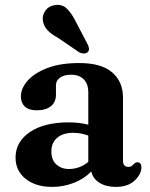

<svg xmlns="http://www.w3.org/2000/svg" viewBox="-20 -739 604 772"><path d="M42.5 -105.5Q42.5 -168.5 99.8 -207.8Q157 -247 256.5 -247Q299.5 -247 335 -237.5V-368Q335 -401.5 316.8 -420Q298.5 -438.5 266 -438.5Q237 -438.5 221 -426.5Q205 -414.5 205 -397V-358.5Q205 -328.5 184.8 -312Q164.5 -295.5 128 -295.5Q96 -295.5 80 -310.5Q64 -325.5 64 -351.5Q64 -383.5 90.8 -414.2Q117.5 -445 169.8 -465.2Q222 -485.5 298.5 -485.5Q387.5 -485.5 431 -448Q474.5 -410.5 474.5 -346.5V-93.5Q474.5 -68 496 -68Q505 -68 509.8 -71.8Q514.5 -75.5 518 -79.5Q521 -82 524 -84.2Q527 -86.5 531.5 -86.5Q548.5 -86.5 548.5 -66Q548.5 -39 521.5 -13.2Q494.5 12.5 446 12.5Q406.5 12.5 380 -4Q353.5 -20.5 347 -49.5Q318 -19.5 276.2 -3.5Q234.5 12.5 189.5 12.5Q124 12.5 83.2 -19.8Q42.5 -52 42.5 -105.5ZM186.5 -130.5Q186.5 -96 206.5 -77.8Q226.5 -59.5 257 -59.5Q300.5 -59.5 335 -88V-194Q321 -199 306 -202Q291 -205 274 -205Q233.5 -205 210 -185Q186.5 -165 186.5 -130.5ZM285 -651.5 332 -561.5Q336.5 -552.5 337.8 -544.2Q339 -536 332.5 -529.5Q327 -524 317.5 -524Q308 -524 299.5 -528L214.5 -586Q186 -601.5 171 -617.5Q156 -633.5 152.5 -655.5Q149 -676.5 162 -695.5Q175 -714.5 200.5 -718.5Q230 -723 249.2 -704Q268.5 -685 285 -651.5Z"/></svg>

Font: Fraunces 9pt S050 SemiBold
Style: Regular
Weight: 600
Version: Version 1.000; ttfautohint (v1.8.3)